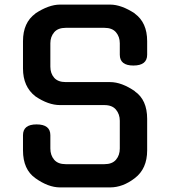

<svg xmlns="http://www.w3.org/2000/svg" viewBox="-20 -814 737 835"><path d="M80 -160V-226Q80 -273 139 -273Q199 -273 199 -226V-168Q199 -139 215.5 -119.5Q232 -100 266 -100H434Q468 -100 484.5 -119.5Q501 -139 501 -168V-289Q501 -317 484.5 -337Q468 -357 434 -357H241Q190 -357 134 -395Q80 -437 80 -516V-635Q80 -716 134 -755H133Q192 -794 241 -794H459Q508 -794 567 -755H566Q620 -716 620 -635V-576Q620 -529 560 -529Q501 -529 501 -576V-626Q501 -654 484.5 -673.5Q468 -693 434 -693H266Q232 -693 215.5 -673.5Q199 -654 199 -626V-524Q199 -495 215.5 -476Q232 -457 266 -457H459Q509 -457 567 -417H566Q620 -380 620 -297V-160Q620 -80 566 -39Q514 1 459 1H241Q190 1 134 -39Q80 -77 80 -160Z"/></svg>

Font: Gugi Cyrillic
Style: Regular
Weight: 400
Foundry: TAE System & Typefaces Co.
Version: Version 3.10 September 15, 2020